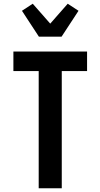

<svg xmlns="http://www.w3.org/2000/svg" viewBox="-20 -1012 540 1032"><path d="M188 0V-630H52V-735H448V-630H312V0ZM189 -815 98 -954 156 -992 250 -885 344 -992 402 -954 311 -815Z"/></svg>

Font: Iosevka Extrabold
Style: Regular
Weight: 800
Monospace: yes
Designer: Belleve Invis
Foundry: Belleve Invis
Version: Version 32.5.0; ttfautohint (v1.8.4)